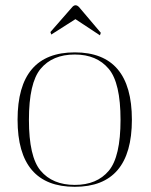

<svg xmlns="http://www.w3.org/2000/svg" viewBox="-20 -718 584 742"><path d="M269 -507.3Q182.6 -507.3 136.7 -451.7Q91.8 -397.5 91.8 -254.9Q91.8 -112.3 136.7 -58.6Q183.1 -3.4 269 -3.4Q354.5 -3.4 400.4 -58.1Q445.8 -112.3 445.8 -254.9Q445.8 -397.5 400.4 -451.7Q354 -507.3 269 -507.3ZM269 -515.6Q489.7 -515.6 489.7 -255.4Q489.7 3.9 269 3.9Q47.9 3.9 47.9 -255.4Q47.9 -515.6 269 -515.6ZM285.2 -690.9 369.6 -591.3 366.2 -581.5 271.5 -644 178.2 -584.5 174.8 -594.2 259.8 -691.4Q272 -704.1 285.2 -690.9Z"/></svg>

Font: Tartlers End
Style: Regular
Weight: 200
Designer: Peter Wiegel
Foundry: Peter Wiegel
Version: Version 1.000 2013 initial release